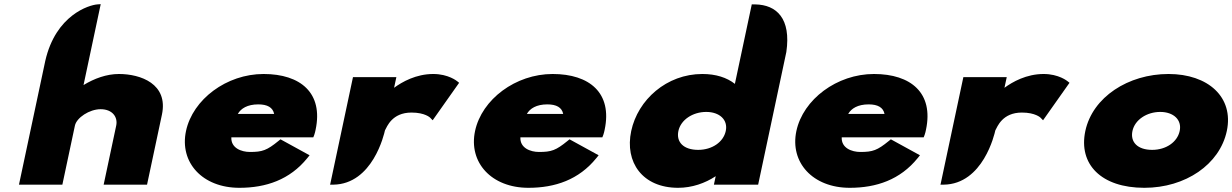

<svg xmlns="http://www.w3.org/2000/svg" viewBox="-20 -881 5879 916"><path d="M337.4 -281.8C345.4 -319.2 406.3 -360 460.1 -360C516.4 -360 543 -322.4 534.4 -281.8L474.5 0H681.5L752.5 -334C783.8 -481.3 650.4 -528 547.4 -528C488.2 -528 429.9 -506.5 378.5 -475.2L460.5 -861.2L444.2 -860C406.3 -857.2 245.9 -810.5 195.9 -590.1L70.5 0H277.5Z M1485.7 -262.1C1522.9 -437.1 1414.1 -528 1237.5 -528C1060.8 -528 899.5 -406.8 867.4 -256C835.6 -106.2 945.4 15 1122.1 15C1249.5 15 1362.6 -23.8 1445.7 -126.3L1457 -140.2L1318.1 -216.4L1308.3 -208.4C1253.6 -163.9 1231.9 -156 1172.6 -156C1131.4 -156 1081.2 -174.8 1083.7 -225.8H1474.7L1479.3 -237.6C1482.3 -245.4 1484.3 -255.6 1485.7 -262.1ZM1287.9 -337.5H1114.6C1129.3 -363.4 1160.3 -383 1212.2 -383C1255.8 -383 1281.7 -368.3 1287.9 -337.5Z M1816.6 -259.1C1826.3 -276.2 1849.7 -344 1943.4 -344C2007.7 -344 2031.9 -319.8 2032.1 -319.6L2044.2 -307.2L2170.4 -486L2162 -492.8C2159.9 -494.5 2119.1 -528 2047 -528C1964.7 -528 1898.5 -490.3 1860.1 -462.2L1871 -513H1664L1554.9 0.2L1570.1 0C1758.4 -2.5 1812.8 -241.7 1816.6 -259.1Z M2864.7 -262.1C2901.9 -437.1 2793.1 -528 2616.5 -528C2439.8 -528 2278.5 -406.8 2246.4 -256C2214.6 -106.2 2324.4 15 2501.1 15C2628.5 15 2741.6 -23.8 2824.7 -126.3L2836 -140.2L2697.1 -216.4L2687.3 -208.4C2632.6 -163.9 2610.9 -156 2551.6 -156C2510.4 -156 2460.2 -174.8 2462.7 -225.8H2853.7L2858.3 -237.6C2861.3 -245.4 2863.3 -255.6 2864.7 -262.1ZM2666.9 -337.5H2493.6C2508.3 -363.4 2539.3 -383 2591.2 -383C2634.8 -383 2660.7 -368.3 2666.9 -337.5Z M3394.5 -40.4 3385.9 0H3597L3731.4 -632.5L3731.5 -633C3754.8 -792.4 3685.3 -858.5 3582.7 -860L3566.6 -860.2L3486 -480.9C3447.5 -511.1 3395.4 -528 3330.7 -528C3160.3 -528 3023.1 -405 2991.4 -256C2959.7 -107 3045 15 3215.3 15C3281.4 15 3343.8 -6.9 3394.5 -40.4ZM3442.5 -256.1C3431.3 -203.4 3377.5 -166 3310.9 -166C3241 -166 3205.3 -203.2 3216.5 -256.1C3227.8 -309.4 3284.8 -347 3349.4 -347C3412.8 -347 3453.9 -309.4 3442.5 -256.1Z M4397.7 -262.1C4434.9 -437.1 4326.1 -528 4149.5 -528C3972.8 -528 3811.5 -406.8 3779.4 -256C3747.6 -106.2 3857.4 15 4034.1 15C4161.5 15 4274.6 -23.8 4357.7 -126.3L4369 -140.2L4230.1 -216.4L4220.3 -208.4C4165.6 -163.9 4143.9 -156 4084.6 -156C4043.4 -156 3993.2 -174.8 3995.7 -225.8H4386.7L4391.3 -237.6C4394.3 -245.4 4396.3 -255.6 4397.7 -262.1ZM4199.9 -337.5H4026.6C4041.3 -363.4 4072.3 -383 4124.2 -383C4167.8 -383 4193.7 -368.3 4199.9 -337.5Z M4728.6 -259.1C4738.3 -276.2 4761.7 -344 4855.4 -344C4919.7 -344 4943.9 -319.8 4944.1 -319.6L4956.2 -307.2L5082.4 -486L5074 -492.8C5071.9 -494.5 5031.1 -528 4959 -528C4876.7 -528 4810.5 -490.3 4772.1 -462.2L4783 -513H4576L4466.9 0.2L4482.1 0C4670.4 -2.5 4724.8 -241.7 4728.6 -259.1Z M5832.9 -256C5867.2 -417.2 5744 -528 5554.8 -528C5362.5 -528 5192.2 -417.3 5157.9 -256C5124.2 -97.2 5234 15 5439.4 15C5636.3 15 5799.1 -97 5832.9 -256ZM5608.1 -256.1C5596.9 -203.4 5543.3 -166 5476.8 -166C5407.1 -166 5371.5 -203.2 5382.7 -256.1C5394.1 -309.4 5450.9 -347 5515.3 -347C5578.5 -347 5619.5 -309.4 5608.1 -256.1Z"/></svg>

Font: Hussar Nova
Style: 96
Weight: 700
Foundry: Cannot Into Space Fonts
Version: Version 0.99